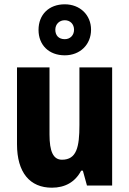

<svg xmlns="http://www.w3.org/2000/svg" viewBox="-20 -862 601 892"><path d="M281 -605C352 -605 403 -655 403 -724C403 -793 351 -842 281 -842C207 -842 159 -794 159 -723C159 -653 207 -605 281 -605ZM281 -680C252 -680 237 -698 237 -724C237 -750 256 -768 281 -768C306 -768 324 -750 324 -724C324 -698 306 -680 281 -680ZM501 -549H349V-281C349 -179 336 -120 268 -120C227 -120 210 -159 210 -237V-549H59V-192C59 -60 119 10 221 10C282 10 329 -16 357 -69H365L384 0H501Z"/></svg>

Font: Noto Sans Gujarati Condensed ExtraBold
Style: Regular
Weight: 800
Width: 3
Designer: Jelle Bosma - Monotype Design Team, Universal Thirst
Foundry: Monotype Imaging Inc.
Version: Version 2.106